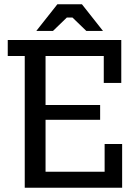

<svg xmlns="http://www.w3.org/2000/svg" viewBox="-20 -877 646 897"><path d="M464.8 -489.6V-615.4H192.8V-386.6H447.8V-317.4H192.8V-74.6H468.8V-204.4H550.6V0H95.6V-615.4H16.2V-690H546.6V-489.6ZM149.6 -732.4 248 -857H362.8L461.2 -732.4H383.4L318.4 -795.2H292.4L227.4 -732.4Z"/></svg>

Font: Mozilla Headline ExtraLight
Style: Regular
Weight: 200
Designer: Studio DRAMA
Foundry: Studio DRAMA
Version: Version 1.000